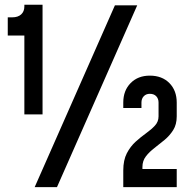

<svg xmlns="http://www.w3.org/2000/svg" viewBox="-20 -772 787 792"><path d="M80.5 -300V-625.5H12V-700.5H30.5Q54 -700.5 67.2 -712.5Q80.5 -724.5 80.5 -745.5V-752.5H155.5V-300ZM123 0 454 -750H546L215 0ZM488.5 0V-69Q488.5 -111.5 503.2 -139.8Q518 -168 539.5 -187.5Q561 -207 582.8 -222.5Q604.5 -238 619.2 -254Q634 -270 634 -292V-349Q634 -365 624.5 -375Q615 -385 598 -385Q582.5 -385 573 -375Q563.5 -365 563.5 -349V-326.5H488.5V-349Q488.5 -398.5 518.8 -429.2Q549 -460 598 -460Q648.5 -460 678.8 -429.2Q709 -398.5 709 -349V-292Q709 -258.5 694.5 -235.5Q680 -212.5 659 -195Q638 -177.5 617 -161.5Q596 -145.5 581.8 -127Q567.5 -108.5 567.5 -83V-75H709V0Z"/></svg>

Font: Mohave Light SemiBold
Style: Regular
Weight: 600
Version: Version 2.003